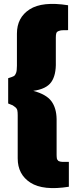

<svg xmlns="http://www.w3.org/2000/svg" viewBox="-20 -795 399 987"><path d="M330 -768V-640Q307 -640 299 -639.5Q291 -639 281.5 -635.5Q272 -632 269.5 -624.5Q267 -617 267 -602V-477Q269 -409 243.5 -373Q218 -337 151 -328Q218 -310 244 -275Q270 -240 271 -183V2Q271 8 271.5 12.5Q272 17 272.5 20.5Q273 24 275.5 26.5Q278 29 279 31Q280 33 284.5 34Q289 35 291 36Q293 37 299.5 37Q306 37 309 37Q312 37 321 37Q330 37 334 37V165Q202 186 136.5 144Q71 102 71 19V-203Q71 -219 69 -228Q67 -237 58.5 -244Q50 -251 45.5 -253.5Q41 -256 22 -263V-393Q45 -400 51.5 -404Q58 -408 62.5 -419.5Q67 -431 67 -457V-622Q67 -705 132.5 -747Q198 -789 330 -768Z"/></svg>

Font: Exo 2.0 Black
Style: Regular
Weight: 900
Designer: Natanael Gama
Version: Version 1.001;PS 001.001;hotconv 1.0.70;makeotf.lib2.5.58329